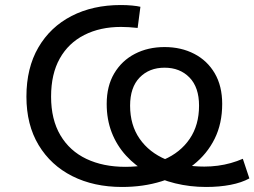

<svg xmlns="http://www.w3.org/2000/svg" viewBox="-20 -734 1011 763"><path d="M465 9Q353 9 267.5 -34Q182 -77 133.5 -157.5Q85 -238 85 -350Q85 -464 132.5 -545.5Q180 -627 264.5 -670.5Q349 -714 460 -714Q484 -714 505 -712Q526 -710 538 -707L527 -623Q508 -625 492 -626Q476 -627 461 -627Q378 -627 315 -595Q252 -563 217.5 -501.5Q183 -440 183 -350Q183 -259 220 -196.5Q257 -134 323.5 -102.5Q390 -71 478 -71Q565 -71 631 -99.5Q697 -128 734 -182.5Q771 -237 771 -314Q771 -387 733 -426Q695 -465 634 -465Q573 -465 535 -426Q497 -387 497 -314Q497 -237 535 -182.5Q573 -128 640 -100Q707 -72 792 -72Q819 -72 845.5 -75.5Q872 -79 897 -86Q922 -93 945 -103L971 -25Q940 -8 896 0.5Q852 9 799 9Q735 9 676 -5.5Q617 -20 567.5 -47.5Q518 -75 481 -115.5Q444 -156 424 -207.5Q404 -259 404 -321Q404 -392 434 -442.5Q464 -493 516 -520Q568 -547 634 -547Q700 -547 752 -520Q804 -493 833.5 -442.5Q863 -392 863 -321Q863 -243 833 -182.5Q803 -122 748.5 -79Q694 -36 622 -13.5Q550 9 465 9Z"/></svg>

Font: Nunito Sans 7pt SemiExpanded
Style: Regular
Weight: 400
Width: 6
Designer: Vernon Adams
Foundry: Vernon Adams
Version: Version 3.101;gftools[0.9.27]